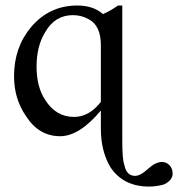

<svg xmlns="http://www.w3.org/2000/svg" viewBox="-20 -481 649 700"><path d="M609.4 152.3Q609.4 175.8 578.1 191.4Q550.8 199.2 523.4 199.2Q429.7 199.2 382.8 128.9Q347.7 70.3 347.7 -11.7V-78.1Q269.5 15.6 199.2 15.6Q121.1 15.6 74.2 -58.6Q31.2 -121.1 31.2 -203.1Q31.2 -308.6 93.8 -382.8Q160.2 -460.9 261.7 -460.9Q320.3 -460.9 355.5 -429.7Q382.8 -441.4 410.2 -460.9H425.8V31.2Q425.8 101.6 433.6 121.1Q441.4 160.2 472.7 160.2Q488.3 160.2 507.8 144.5Q535.2 121.1 543 117.2Q558.6 109.4 570.3 109.4Q585.9 109.4 597.7 121.1Q609.4 132.8 609.4 152.3ZM347.7 -109.4V-316.4Q347.7 -386.7 304.7 -410.2Q277.3 -425.8 246.1 -425.8Q179.7 -425.8 144.5 -363.3Q113.3 -312.5 113.3 -238.3Q113.3 -164.1 144.5 -117.2Q183.6 -54.7 250 -54.7Q304.7 -54.7 347.7 -109.4Z"/></svg>

Font: 和音 by 宁静之雨，公众号njzyshare
Style: Regular
Weight: 400
Designer: Steve Matteson
Foundry: Ascender Corporation
Version: Version 6.00;June 8, 2018;FontCreator 11.0.0.2388 32-bit